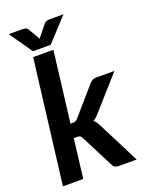

<svg xmlns="http://www.w3.org/2000/svg" viewBox="-166 -998 847 1084"><g transform="rotate(-20 257.5 -456.0)"><path d="M232 -743 180 -317.5H192.5Q204 -317.5 211.2 -321Q218.5 -324.5 226.5 -334L363 -491.5Q371.5 -502 381 -507.5Q390.5 -513 405 -513H515L346 -322.5Q328 -300.5 307 -288Q316.5 -281 323.2 -271Q330 -261 335.5 -249L462 0H355Q341.5 0 332.5 -4.8Q323.5 -9.5 318 -22L218.5 -216.5Q213 -228 206.8 -231.5Q200.5 -235 186.5 -235H169.5L141 0H19L110.5 -743ZM354 -912 227.5 -774.5H121L25.5 -912H108Q115 -912 124.5 -910Q134 -908 140.5 -897L175 -838.5Q176.5 -836 178 -833.2Q179.5 -830.5 180.5 -828Q182.5 -830.5 184.2 -833.2Q186 -836 188.5 -838.5L235.5 -896.5Q244 -907.5 254.2 -909.8Q264.5 -912 271.5 -912Z"/></g></svg>

Font: Lato 2
Style: Bold Italic
Weight: 700
Italic angle: -7°
Designer: Lukasz Dziedzic with Adam Twardoch and Botio Nikoltchev
Foundry: tyPoland Lukasz Dziedzic
Version: Version 2.015; 2015-08-06; http://www.latofonts.com/